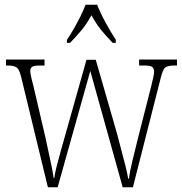

<svg xmlns="http://www.w3.org/2000/svg" viewBox="-20 -786 765 806"><path d="M70 -458Q62 -493 51 -502Q40 -511 11 -511H5V-536H167V-511H148Q123 -511 115 -505.5Q107 -500 107 -487Q107 -479 112 -457.5Q117 -436 121 -422L170 -212Q175 -188 182.5 -154Q190 -120 196.5 -88.5Q203 -57 205 -39H208Q210 -57 218 -88.5Q226 -120 235.5 -154Q245 -188 252 -212L343 -535H382L471 -226Q477 -202 487 -165Q497 -128 506 -92.5Q515 -57 518 -36H521Q525 -65 535.5 -109.5Q546 -154 561 -213L614 -421Q619 -442 623 -459Q627 -476 627 -485Q627 -498 619.5 -504.5Q612 -511 586 -511H564V-536H723V-511H713Q684 -511 673.5 -502.5Q663 -494 654 -456L538 0H495L359 -488L222 0H181ZM261 -619Q274 -638 289 -664Q304 -690 317.5 -717Q331 -744 339 -766H388Q401 -732 424 -690Q447 -648 466 -619V-606H453Q424 -636 403.5 -661.5Q383 -687 364 -722Q345 -687 324 -661.5Q303 -636 274 -606H261Z"/></svg>

Font: Noto Serif Myanmar Condensed ExtraLight
Style: Regular
Weight: 200
Width: 3
Designer: Ben Mitchell and the Monotype Design Team
Foundry: Monotype Imaging Inc.
Version: Version 2.106; ttfautohint (v1.8.4.7-5d5b)